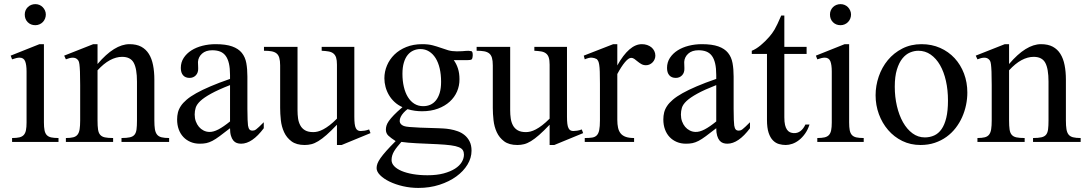

<svg xmlns="http://www.w3.org/2000/svg" viewBox="-20 -694 5307 939"><path d="M204.1 -623Q204.1 -633.3 200 -642.6Q195.8 -651.9 189 -658.9Q182.1 -666 172.9 -669.9Q163.6 -673.8 152.8 -673.8Q142.6 -673.8 133.1 -670.2Q123.5 -666.5 116.5 -659.7Q109.4 -652.8 105.2 -643.6Q101.1 -634.3 101.1 -623Q101.1 -600.1 115.7 -585.4Q130.4 -570.8 152.8 -570.8Q163.6 -570.8 173.1 -575Q182.6 -579.1 189.5 -586.2Q196.3 -593.3 200.2 -602.8Q204.1 -612.3 204.1 -623ZM266.1 0V-19Q244.1 -19 230.5 -22Q216.8 -24.9 208.7 -33.4Q200.7 -42 197.8 -56.9Q194.8 -71.8 194.8 -95.2V-478H172.9L32.2 -421.9L39.1 -403.8Q62.5 -412.1 75.2 -412.1Q95.7 -412.1 102.8 -394.8Q109.9 -377.4 109.9 -344.2V-95.2Q109.9 -71.8 106.9 -57.1Q104 -42.5 96.2 -33.9Q88.4 -25.4 74.7 -22.2Q61 -19 39.1 -19V0Z M807.1 0V-19Q783.7 -19 769.5 -22.7Q755.4 -26.4 747.8 -36.1Q740.2 -45.9 737.5 -62.5Q734.9 -79.1 734.9 -105V-304.2Q734.9 -343.8 728.5 -375.7Q722.2 -407.7 708 -430.4Q693.8 -453.1 670.7 -465.6Q647.5 -478 613.3 -478Q539.6 -478 457 -380.9V-478H436L293.9 -421.9L302.2 -403.8Q340.3 -419.4 356.9 -404.8Q360.8 -401.4 363.8 -396.7Q366.7 -392.1 368.4 -379.6Q370.1 -367.2 371.1 -343.3Q372.1 -319.3 372.1 -277.8V-105Q372.1 -78.6 369.4 -61.8Q366.7 -44.9 359.1 -35.4Q351.6 -25.9 337.9 -22.5Q324.2 -19 302.2 -19V0H533.2V-19Q507.8 -19 492.9 -22.2Q478 -25.4 470 -34.7Q461.9 -43.9 459.5 -60.8Q457 -77.6 457 -105V-350.1Q487.3 -383.3 517.6 -399.7Q547.9 -416 577.1 -416Q618.2 -416 634 -387Q649.9 -357.9 649.9 -294.9V-105Q649.9 -78.1 647.7 -61.3Q645.5 -44.4 637.9 -35.2Q630.4 -25.9 615.2 -22.5Q600.1 -19 574.2 -19V0Z M1270 -66.9V-96.2Q1255.9 -82 1247.3 -74Q1238.8 -65.9 1233.2 -61.8Q1227.5 -57.6 1223.4 -56.4Q1219.2 -55.2 1214.8 -55.2Q1205.1 -55.2 1200.2 -60.8Q1195.3 -66.4 1192.9 -80.1Q1191.9 -87.4 1190.9 -108.2Q1189.9 -128.9 1189.9 -161.1V-319.8Q1189.9 -356.4 1184.6 -385.7Q1179.2 -415 1162.6 -435.5Q1146 -456.1 1115.2 -467Q1084.5 -478 1034.2 -478Q1001 -478 970.2 -470.2Q939.5 -462.4 916 -447.5Q892.6 -432.6 878.4 -410.9Q864.3 -389.2 864.3 -361.8Q864.3 -338.4 875.5 -325.7Q886.7 -313 907.2 -313Q925.8 -313 938 -325.9Q950.2 -338.9 949.2 -360.8L948.2 -391.1Q949.7 -415 968 -431.6Q986.3 -448.2 1018.1 -448.2Q1040 -448.2 1056.4 -441.9Q1072.8 -435.5 1083.5 -421.1Q1094.2 -406.7 1099.6 -383.5Q1105 -360.4 1105 -327.1V-308.1Q1049.8 -289.1 1009.3 -271.7Q968.8 -254.4 939.9 -238.3Q911.1 -222.2 892.8 -206.5Q874.5 -190.9 864.3 -175.3Q854 -159.7 850.1 -143.6Q846.2 -127.4 846.2 -109.9Q846.2 -83 854.2 -61Q862.3 -39.1 877 -23.7Q891.6 -8.3 911.9 0.2Q932.1 8.8 957 8.8Q975.1 8.8 989 5.9Q1002.9 2.9 1018.6 -5.1Q1034.2 -13.2 1054.2 -28.1Q1074.2 -43 1105 -66.9Q1105 -44.9 1109.4 -30.3Q1113.8 -15.6 1121.1 -6.8Q1128.4 2 1138.2 5.4Q1147.9 8.8 1159.2 8.8Q1213.4 8.8 1270 -66.9ZM1105 -100.1Q1073.2 -74.2 1048.1 -61Q1022.9 -47.9 1002.9 -48.8Q988.3 -49.3 975.3 -55.9Q962.4 -62.5 952.9 -73.7Q943.4 -85 937.7 -100.3Q932.1 -115.7 932.1 -133.8Q932.1 -150.9 937 -167Q941.9 -183.1 959.7 -200Q977.5 -216.8 1012 -235.8Q1046.4 -254.9 1105 -277.8Z M1792 -43 1785.2 -61Q1773.9 -56.6 1762.7 -54.9Q1751.5 -53.2 1744.1 -53.2Q1735.8 -53.2 1730 -56.4Q1724.1 -59.6 1720.2 -67.4Q1716.3 -75.2 1714.6 -88.9Q1712.9 -102.5 1712.9 -123V-464.8H1553.2V-445.8Q1572.8 -444.8 1586.9 -442.4Q1601.1 -439.9 1610.4 -432.6Q1619.6 -425.3 1623.8 -412.4Q1627.9 -399.4 1627.9 -377.9V-113.8Q1608.4 -94.2 1591.8 -81.5Q1575.2 -68.8 1560.8 -61.3Q1546.4 -53.7 1534.4 -50.8Q1522.5 -47.9 1512.2 -47.9Q1486.8 -47.9 1471.7 -56.9Q1456.5 -65.9 1448.5 -81.1Q1440.4 -96.2 1437.7 -115Q1435.1 -133.8 1435.1 -153.8V-464.8H1271V-445.8Q1293 -445.8 1307.9 -443.1Q1322.8 -440.4 1332.3 -432.9Q1341.8 -425.3 1345.9 -411.1Q1350.1 -397 1350.1 -374V-166Q1350.1 -138.2 1353.5 -106.4Q1356.9 -74.7 1369.4 -47.6Q1381.8 -20.5 1405.8 -2.7Q1429.7 15.1 1470.2 15.1Q1486.8 15.1 1502.7 11.2Q1518.6 7.3 1536.6 -3.7Q1554.7 -14.6 1576.7 -33.9Q1598.6 -53.2 1627.9 -84V15.1H1650.9Z M2292 -423.8Q2292 -442.4 2285.2 -443.8Q2277.8 -445.3 2271.7 -445.6Q2265.6 -445.8 2258.1 -445.1Q2250.5 -444.3 2240 -443.6Q2229.5 -442.9 2213.9 -442.9Q2189.9 -442.9 2171.9 -448.2Q2153.8 -453.6 2135.5 -460.2Q2117.2 -466.8 2095.9 -472.4Q2074.7 -478 2044.9 -478Q2001.5 -478 1967 -464.1Q1932.6 -450.2 1908.9 -427Q1885.3 -403.8 1872.6 -373.8Q1859.9 -343.8 1859.9 -311Q1859.9 -290 1865.5 -269Q1871.1 -248 1882.1 -229.2Q1893.1 -210.4 1909.7 -195.1Q1926.3 -179.7 1948.2 -169.9Q1921.9 -147.5 1906 -130.9Q1890.1 -114.3 1881.3 -101.6Q1872.6 -88.9 1869.9 -78.9Q1867.2 -68.8 1867.2 -60.1Q1867.2 -42 1879.4 -30.5Q1891.6 -19 1915 -3.9Q1887.7 23.4 1869.6 43.7Q1851.6 64 1840.8 79.3Q1830.1 94.7 1825.9 106.2Q1821.8 117.7 1821.8 127.9Q1821.8 145.5 1839.1 162.8Q1856.4 180.2 1885 194.1Q1913.6 208 1950.4 216.6Q1987.3 225.1 2025.9 225.1Q2081.5 225.1 2129.2 209.7Q2176.8 194.3 2211.7 168.9Q2246.6 143.6 2266.4 110.8Q2286.1 78.1 2286.1 43Q2286.1 16.1 2276.6 -2.4Q2267.1 -21 2252.2 -33.2Q2237.3 -45.4 2218.8 -52Q2200.2 -58.6 2182.1 -61.8Q2164.1 -64.9 2148.4 -65.7Q2132.8 -66.4 2124 -66.9Q2067.4 -68.4 2033.9 -69.8Q2000.5 -71.3 1981.9 -73Q1963.4 -74.7 1955.6 -77.6Q1947.8 -80.6 1942.9 -85Q1935.1 -92.3 1934.8 -102.1Q1934.6 -111.8 1939.7 -122.3Q1944.8 -132.8 1953.9 -142.8Q1962.9 -152.8 1973.1 -160.2Q1991.2 -154.8 2009 -152.3Q2026.9 -149.9 2043.9 -149.9Q2087.4 -149.9 2121.6 -162.6Q2155.8 -175.3 2179.4 -196.8Q2203.1 -218.3 2215.3 -246.8Q2227.5 -275.4 2227.1 -307.1Q2227.1 -335.9 2219.7 -358.9Q2212.4 -381.8 2199.2 -399.9H2258.8Q2259.8 -399.9 2264.6 -399.9Q2270 -399.9 2277.1 -400.6Q2284.2 -401.4 2287.1 -403.8Q2290 -407.2 2291 -414.1Q2292 -420.9 2292 -423.8ZM2137.2 -293.9Q2137.2 -262.2 2130.4 -239.7Q2123.5 -217.3 2111.8 -202.9Q2100.1 -188.5 2084.2 -181.6Q2068.4 -174.8 2049.8 -174.8Q2025.4 -174.8 2006.6 -186.5Q1987.8 -198.2 1974.9 -219.2Q1961.9 -240.2 1955.1 -269.3Q1948.2 -298.3 1948.2 -333Q1948.2 -364.7 1955.1 -387.7Q1961.9 -410.6 1973.9 -425.3Q1985.8 -439.9 2002 -447Q2018.1 -454.1 2036.1 -454.1Q2059.6 -454.1 2078.4 -442.4Q2097.2 -430.7 2110.4 -409.7Q2123.5 -388.7 2130.4 -359.1Q2137.2 -329.6 2137.2 -293.9ZM2249 62Q2249 80.6 2238.3 98.6Q2227.5 116.7 2205.3 130.9Q2183.1 145 2149.7 154.1Q2116.2 163.1 2070.8 163.1Q2031.7 163.1 1999.5 157.5Q1967.3 151.9 1944.1 142.1Q1920.9 132.3 1908 118.7Q1895 105 1895 88.9Q1895 77.1 1898.2 66.4Q1901.4 55.7 1907.7 45.2Q1914.1 34.7 1922.9 23.7Q1931.6 12.7 1942.9 0Q1973.6 4.4 2017.6 6.6Q2061.5 8.8 2119.1 11.2Q2159.2 13.2 2184.6 16.6Q2210 20 2224.1 25.9Q2238.3 31.7 2243.7 40.8Q2249 49.8 2249 62Z M2832 -43 2825.2 -61Q2814 -56.6 2802.7 -54.9Q2791.5 -53.2 2784.2 -53.2Q2775.9 -53.2 2770 -56.4Q2764.2 -59.6 2760.3 -67.4Q2756.3 -75.2 2754.6 -88.9Q2752.9 -102.5 2752.9 -123V-464.8H2593.3V-445.8Q2612.8 -444.8 2627 -442.4Q2641.1 -439.9 2650.4 -432.6Q2659.7 -425.3 2663.8 -412.4Q2668 -399.4 2668 -377.9V-113.8Q2648.4 -94.2 2631.8 -81.5Q2615.2 -68.8 2600.8 -61.3Q2586.4 -53.7 2574.5 -50.8Q2562.5 -47.9 2552.2 -47.9Q2526.9 -47.9 2511.7 -56.9Q2496.6 -65.9 2488.5 -81.1Q2480.5 -96.2 2477.8 -115Q2475.1 -133.8 2475.1 -153.8V-464.8H2311V-445.8Q2333 -445.8 2347.9 -443.1Q2362.8 -440.4 2372.3 -432.9Q2381.8 -425.3 2386 -411.1Q2390.1 -397 2390.1 -374V-166Q2390.1 -138.2 2393.6 -106.4Q2397 -74.7 2409.4 -47.6Q2421.9 -20.5 2445.8 -2.7Q2469.7 15.1 2510.3 15.1Q2526.9 15.1 2542.7 11.2Q2558.6 7.3 2576.7 -3.7Q2594.7 -14.6 2616.7 -33.9Q2638.7 -53.2 2668 -84V15.1H2690.9Z M3185.1 -421.9Q3185.1 -434.1 3179.9 -444.6Q3174.8 -455.1 3166 -462.4Q3157.2 -469.7 3145 -473.9Q3132.8 -478 3119.1 -478Q3057.1 -478 2999 -374V-478H2979L2835 -421.9L2839.8 -403.8Q2861.3 -413.1 2874.5 -412.1Q2887.7 -411.1 2898.9 -404.8Q2903.3 -399.9 2906 -394.3Q2908.7 -388.7 2910.6 -376.7Q2912.6 -364.7 2913.3 -343.3Q2914.1 -321.8 2914.1 -285.2V-105Q2914.1 -75.2 2910.6 -58.1Q2907.2 -41 2898.7 -32.2Q2890.1 -23.4 2876 -21.2Q2861.8 -19 2839.8 -19V0H3081.1V-19Q3056.2 -19 3040.3 -24.7Q3024.4 -30.3 3015.4 -41.5Q3006.3 -52.7 3002.7 -69.3Q2999 -85.9 2999 -107.9V-332Q3018.6 -368.7 3036.4 -389.9Q3054.2 -411.1 3066.9 -411.1Q3075.2 -411.1 3082.8 -405.5Q3090.3 -399.9 3098.6 -393.1Q3106.9 -386.2 3116.7 -380.6Q3126.5 -375 3139.2 -375Q3148.9 -375 3157.2 -378.9Q3165.5 -382.8 3171.9 -389.4Q3178.2 -396 3181.6 -404.5Q3185.1 -413.1 3185.1 -421.9Z M3647.9 -66.9V-96.2Q3633.8 -82 3625.2 -74Q3616.7 -65.9 3611.1 -61.8Q3605.5 -57.6 3601.3 -56.4Q3597.2 -55.2 3592.8 -55.2Q3583 -55.2 3578.1 -60.8Q3573.2 -66.4 3570.8 -80.1Q3569.8 -87.4 3568.8 -108.2Q3567.9 -128.9 3567.9 -161.1V-319.8Q3567.9 -356.4 3562.5 -385.7Q3557.1 -415 3540.5 -435.5Q3523.9 -456.1 3493.2 -467Q3462.4 -478 3412.1 -478Q3378.9 -478 3348.1 -470.2Q3317.4 -462.4 3293.9 -447.5Q3270.5 -432.6 3256.3 -410.9Q3242.2 -389.2 3242.2 -361.8Q3242.2 -338.4 3253.4 -325.7Q3264.6 -313 3285.2 -313Q3303.7 -313 3315.9 -325.9Q3328.1 -338.9 3327.1 -360.8L3326.2 -391.1Q3327.6 -415 3345.9 -431.6Q3364.3 -448.2 3396 -448.2Q3418 -448.2 3434.3 -441.9Q3450.7 -435.5 3461.4 -421.1Q3472.2 -406.7 3477.5 -383.5Q3482.9 -360.4 3482.9 -327.1V-308.1Q3427.7 -289.1 3387.2 -271.7Q3346.7 -254.4 3317.9 -238.3Q3289.1 -222.2 3270.8 -206.5Q3252.4 -190.9 3242.2 -175.3Q3231.9 -159.7 3228 -143.6Q3224.1 -127.4 3224.1 -109.9Q3224.1 -83 3232.2 -61Q3240.2 -39.1 3254.9 -23.7Q3269.5 -8.3 3289.8 0.2Q3310.1 8.8 3335 8.8Q3353 8.8 3366.9 5.9Q3380.9 2.9 3396.5 -5.1Q3412.1 -13.2 3432.1 -28.1Q3452.1 -43 3482.9 -66.9Q3482.9 -44.9 3487.3 -30.3Q3491.7 -15.6 3499 -6.8Q3506.3 2 3516.1 5.4Q3525.9 8.8 3537.1 8.8Q3591.3 8.8 3647.9 -66.9ZM3482.9 -100.1Q3451.2 -74.2 3426 -61Q3400.9 -47.9 3380.9 -48.8Q3366.2 -49.3 3353.3 -55.9Q3340.3 -62.5 3330.8 -73.7Q3321.3 -85 3315.7 -100.3Q3310.1 -115.7 3310.1 -133.8Q3310.1 -150.9 3314.9 -167Q3319.8 -183.1 3337.6 -200Q3355.5 -216.8 3389.9 -235.8Q3424.3 -254.9 3482.9 -277.8Z M3939 -85H3918.9Q3909.7 -64.5 3895 -53.2Q3880.4 -42 3861.8 -43Q3852.1 -43.5 3843.8 -47.1Q3835.4 -50.8 3829.1 -59.6Q3822.8 -68.4 3819.3 -83Q3815.9 -97.7 3815.9 -120.1V-430.2H3924.8V-464.8H3815.9V-618.2H3800.8Q3790 -592.8 3782.2 -576.7Q3774.4 -560.5 3768.1 -549.6Q3761.7 -538.6 3755.9 -531Q3750 -523.4 3743.2 -515.1Q3723.1 -491.7 3700.2 -472.7Q3677.2 -453.6 3656.7 -445.8V-430.2H3731V-107.9Q3731 -68.8 3739 -44.7Q3747.1 -20.5 3760.3 -7.3Q3773.4 5.9 3789.8 10.5Q3806.2 15.1 3822.8 15.1Q3837.9 15.1 3855 9.3Q3872.1 3.4 3887.9 -9Q3903.8 -21.5 3917.2 -40.3Q3930.7 -59.1 3939 -85Z M4142.1 -623Q4142.1 -633.3 4137.9 -642.6Q4133.8 -651.9 4127 -658.9Q4120.1 -666 4110.8 -669.9Q4101.6 -673.8 4090.8 -673.8Q4080.6 -673.8 4071 -670.2Q4061.5 -666.5 4054.4 -659.7Q4047.4 -652.8 4043.2 -643.6Q4039.1 -634.3 4039.1 -623Q4039.1 -600.1 4053.7 -585.4Q4068.4 -570.8 4090.8 -570.8Q4101.6 -570.8 4111.1 -575Q4120.6 -579.1 4127.4 -586.2Q4134.3 -593.3 4138.2 -602.8Q4142.1 -612.3 4142.1 -623ZM4204.1 0V-19Q4182.1 -19 4168.5 -22Q4154.8 -24.9 4146.7 -33.4Q4138.7 -42 4135.7 -56.9Q4132.8 -71.8 4132.8 -95.2V-478H4110.8L3970.2 -421.9L3977.1 -403.8Q4000.5 -412.1 4013.2 -412.1Q4033.7 -412.1 4040.8 -394.8Q4047.9 -377.4 4047.9 -344.2V-95.2Q4047.9 -71.8 4044.9 -57.1Q4042 -42.5 4034.2 -33.9Q4026.4 -25.4 4012.7 -22.2Q3999 -19 3977.1 -19V0Z M4710.9 -241.2Q4710.9 -291 4694.6 -334.2Q4678.2 -377.4 4648.7 -409.4Q4619.1 -441.4 4577.9 -459.7Q4536.6 -478 4486.8 -478Q4434.6 -478 4392.8 -456.5Q4351.1 -435.1 4322 -399.9Q4293 -364.7 4277.6 -319.8Q4262.2 -274.9 4262.2 -228Q4262.2 -179.7 4278.3 -135.7Q4294.4 -91.8 4323.5 -58.1Q4352.5 -24.4 4392.8 -4.6Q4433.1 15.1 4481.9 15.1Q4520 15.1 4551.8 4.4Q4583.5 -6.3 4608.9 -24.7Q4634.3 -43 4653.6 -67.9Q4672.9 -92.8 4685.5 -121.3Q4698.2 -149.9 4704.6 -180.7Q4710.9 -211.4 4710.9 -241.2ZM4616.2 -202.1Q4616.2 -152.3 4607.9 -117.9Q4599.6 -83.5 4584.7 -62.3Q4569.8 -41 4548.8 -31.5Q4527.8 -22 4502.9 -22Q4469.7 -22 4442.6 -42Q4415.5 -62 4396.2 -96.2Q4377 -130.4 4366.5 -175.3Q4356 -220.2 4356 -270Q4356 -320.3 4366.5 -354.2Q4377 -388.2 4393.6 -408.4Q4410.2 -428.7 4430.7 -437.3Q4451.2 -445.8 4471.2 -445.8Q4504.9 -445.8 4531.7 -427Q4558.6 -408.2 4577.4 -375.5Q4596.2 -342.8 4606.2 -298.3Q4616.2 -253.9 4616.2 -202.1Z M5265.1 0V-19Q5241.7 -19 5227.5 -22.7Q5213.4 -26.4 5205.8 -36.1Q5198.2 -45.9 5195.6 -62.5Q5192.9 -79.1 5192.9 -105V-304.2Q5192.9 -343.8 5186.5 -375.7Q5180.2 -407.7 5166 -430.4Q5151.9 -453.1 5128.7 -465.6Q5105.5 -478 5071.3 -478Q4997.6 -478 4915 -380.9V-478H4894L4752 -421.9L4760.3 -403.8Q4798.3 -419.4 4814.9 -404.8Q4818.8 -401.4 4821.8 -396.7Q4824.7 -392.1 4826.4 -379.6Q4828.1 -367.2 4829.1 -343.3Q4830.1 -319.3 4830.1 -277.8V-105Q4830.1 -78.6 4827.4 -61.8Q4824.7 -44.9 4817.1 -35.4Q4809.6 -25.9 4795.9 -22.5Q4782.2 -19 4760.3 -19V0H4991.2V-19Q4965.8 -19 4950.9 -22.2Q4936 -25.4 4928 -34.7Q4919.9 -43.9 4917.5 -60.8Q4915 -77.6 4915 -105V-350.1Q4945.3 -383.3 4975.6 -399.7Q5005.9 -416 5035.2 -416Q5076.2 -416 5092 -387Q5107.9 -357.9 5107.9 -294.9V-105Q5107.9 -78.1 5105.7 -61.3Q5103.5 -44.4 5095.9 -35.2Q5088.4 -25.9 5073.2 -22.5Q5058.1 -19 5032.2 -19V0Z"/></svg>

Font: Galatia SIL
Style: Regular
Weight: 400
Designer: Development by SIL's NRSI team
Version: Version 2.1